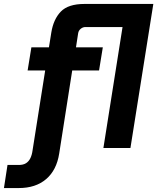

<svg xmlns="http://www.w3.org/2000/svg" viewBox="-126 -750 797 973"><path d="M-106 203 -88 86H-31Q-8 86 6 77Q20 68 28 51.5Q36 35 39 12L103 -393H14L33 -510H122L134 -585Q145 -653 182.5 -691.5Q220 -730 302 -730H651L535 0H398L495 -613H307Q294 -613 283 -604Q272 -595 270 -581L259 -510H395L376 -393H240L174 28Q161 112 108 157.5Q55 203 -31 203Z"/></svg>

Font: MuseoModerno SemiBold
Style: Italic
Weight: 600
Italic angle: -9°
Designer: Pablo Cosgaya, Héctor Gatti, Marcela Romero, and the Authors of The MuseoModerno Project.
Foundry: Omnibus-Type Team
Version: Version 1.003